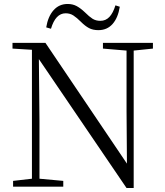

<svg xmlns="http://www.w3.org/2000/svg" viewBox="-20 -941 832 968"><path d="M321 -921Q347 -921 367 -910Q387 -899 408 -879Q430 -857 446.5 -846.5Q463 -836 486 -836Q513 -836 531.5 -855.5Q550 -875 562 -914L584 -907Q575 -851 547.5 -820Q520 -789 476 -789Q448 -789 428.5 -799.5Q409 -810 389 -830Q367 -852 350 -863Q333 -874 311 -874Q260 -874 237 -796L213 -803Q222 -858 250 -889.5Q278 -921 321 -921ZM179 -332V-40L299 -29V0H46V-29L141 -40V-690L43 -696V-725H209L620 -116L618 -383V-686L499 -696V-725H751V-696L654 -686V7H618L176 -643Z"/></svg>

Font: GL-CurulMinamoto Light
Style: Regular
Weight: 300
Designer: Eunice (kana); Ryoko NISHIZUKA 西塚涼子 (ideographs); Frank Grießhammer (Latin, Greek & Cyrillic); Wenlong ZHANG
Foundry: Gutenberg Labo; Adobe
Version: Version 1.002